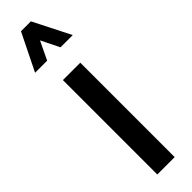

<svg xmlns="http://www.w3.org/2000/svg" viewBox="-284 -753 742 742"><g transform="rotate(-45 87.0 -382.0)"><path d="M-16 -612 59 -764H113L190 -612H123L86 -687L50 -612ZM40 0V-516H135V0Z"/></g></svg>

Font: Stick No Bills SemiBold
Style: Regular
Weight: 600
Designer: Kosala Senevirathne, Siva Puranthara, Lasantha Premarathna, Tharique Azeez
Foundry: mooniak
Version: Version 2.000